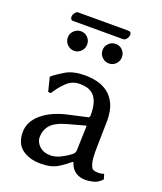

<svg xmlns="http://www.w3.org/2000/svg" viewBox="-139 -830 787 930"><g transform="rotate(20 255.0 -365.0)"><path d="M328.6 -50.8H324.7Q296.4 -27.3 274.7 -13.7Q252.9 0 231.4 5.1Q210 10.3 180.2 10.3Q122.1 10.3 85 -17.6Q47.9 -45.4 47.9 -104Q47.9 -157.7 95.5 -198.7Q143.1 -239.7 223.6 -257.8L322.3 -279.8Q329.6 -282.2 329.6 -292.5Q329.6 -336.9 319.6 -362.5Q309.6 -388.2 293.2 -399.9Q276.9 -411.6 259.8 -414.6Q242.7 -417.5 227.5 -417.5Q189.9 -417.5 161.6 -390.4Q133.3 -363.3 111.3 -327.6L97.2 -328.6L79.6 -399.4L83 -403.8Q103 -420.9 140.6 -443.1Q178.2 -465.3 238.8 -465.3Q269 -465.3 299.8 -458.3Q330.6 -451.2 356 -432.9Q381.3 -414.6 397.5 -381.1Q413.6 -347.7 413.6 -293.5Q413.6 -289.6 413.1 -268.8Q412.6 -248 412.1 -221.2Q411.6 -194.3 411.1 -169.9Q410.6 -145.5 410.6 -133.3Q410.6 -98.1 415.8 -78.4Q420.9 -58.6 428.2 -50.8Q433.6 -46.4 442.4 -44.9Q451.2 -43.5 459 -43.5Q465.3 -43.5 472.4 -44.4Q479.5 -45.4 487.8 -48.8L495.6 -22.5Q477.1 -2 454.3 4.2Q431.6 10.3 411.6 10.3Q381.3 10.3 359.6 -4.9Q337.9 -20 328.6 -50.8ZM328.6 -238.8 238.8 -214.4Q177.2 -197.3 155.3 -170.9Q133.3 -144.5 133.3 -108.4Q133.3 -84 154.5 -63.7Q175.8 -43.5 212.4 -43.5Q236.3 -43.5 261.7 -55.7Q287.1 -67.9 309.6 -85Q315.9 -89.8 320.3 -95.9Q324.7 -102.1 324.7 -112.3ZM351.1 -692.9H92.3Q85 -692.9 81.8 -698.5Q78.6 -704.1 78.6 -709Q78.6 -718.8 85.9 -729.5Q93.3 -740.2 102.1 -740.2H361.3Q370.1 -740.2 373.3 -735.4Q376.5 -730.5 376.5 -725.1Q376.5 -715.3 368.9 -704.1Q361.3 -692.9 351.1 -692.9ZM96.2 -608.9Q96.2 -629.9 111.3 -644.5Q126.5 -659.2 146.5 -659.2Q167.5 -659.2 181.9 -644.5Q196.3 -629.9 196.3 -608.9Q196.3 -588.4 181.9 -573.5Q167.5 -558.6 146.5 -558.6Q126.5 -558.6 111.3 -573.5Q96.2 -588.4 96.2 -608.9ZM275.4 -608.9Q275.4 -629.9 290.3 -644.5Q305.2 -659.2 325.7 -659.2Q346.7 -659.2 361.1 -644.5Q375.5 -629.9 375.5 -608.9Q375.5 -588.4 361.1 -573.5Q346.7 -558.6 325.7 -558.6Q305.2 -558.6 290.3 -573.5Q275.4 -588.4 275.4 -608.9Z"/></g></svg>

Font: Kurinto Seri
Style: Regular
Weight: 400
Designer: Kurinto was developed by Clint Goss from a range of fonts that are compatible with the SIL Open Font License Version 1.1
Foundry: Clinton F. Goss
Version: Version 2.196; July 25, 2020